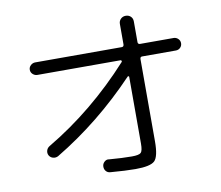

<svg xmlns="http://www.w3.org/2000/svg" viewBox="-86 -899 1172 1018"><g transform="rotate(-10 500.0 -390.0)"><path d="M137.7 -567.4Q124 -567.4 113.3 -577.1Q102.5 -586.9 102.5 -601.1Q102.5 -615.2 113.3 -625Q124 -634.8 137.7 -634.8H603.5Q614.3 -634.8 615.2 -646.5V-757.8Q615.2 -773.4 626 -784.2Q636.7 -794.9 652.8 -794.9Q668.9 -794.9 679.7 -784.7Q690.4 -774.4 690.4 -757.8V-646.5Q690.4 -635.7 701.2 -634.8H882.8Q896.5 -634.8 906.7 -625Q917 -615.2 917 -601.1Q917 -586.9 907.2 -577.1Q897.5 -567.4 882.8 -567.4H701.2Q690.4 -567.4 690.4 -554.7V-112.3Q690.4 -30.3 667 -7.8Q643.6 14.6 563.5 14.6Q511.7 14.6 428.7 7.8Q414.1 6.8 405.3 -3.9Q396.5 -14.6 397.5 -30.3Q398.4 -43.9 409.7 -53.7Q420.9 -63.5 434.6 -60.5Q503.9 -54.7 556.6 -54.7Q594.7 -54.7 605 -64.9Q615.2 -75.2 615.2 -113.3V-472.7Q615.2 -475.6 612.3 -476.6Q609.4 -477.5 607.4 -475.6Q407.2 -265.6 170.9 -124Q158.2 -117.2 144 -120.6Q129.9 -124 122.1 -136.7Q115.2 -149.4 119.1 -163.1Q123 -176.8 135.7 -184.6Q383.8 -331.1 589.8 -557.6Q591.8 -559.6 590.3 -563.5Q588.9 -567.4 585.9 -567.4Z"/></g></svg>

Font: Rounded-X Mgen+ 1m regular
Style: Regular
Weight: 400
Designer: [Source Han Sans]
Ryoko NISHIZUKA  (kana & ideographs); Paul D. Hunt (Latin, Greek & Cyrillic); Wenlong ZHANG  (bopomofo
Version: Version 1.059.20150602